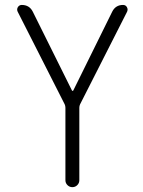

<svg xmlns="http://www.w3.org/2000/svg" viewBox="-20 -565 580 781"><path d="M51.8 -517.6Q49.8 -521.5 49.8 -526.4Q49.8 -531.2 52.7 -536.1Q58.6 -544.9 68.4 -544.9Q99.6 -544.9 113.3 -517.6L272.5 -197.3Q273.4 -195.3 275.4 -195.3Q277.3 -195.3 278.3 -197.3L436.5 -517.6Q450.2 -544.9 480.5 -544.9Q491.2 -544.9 496.1 -536.1Q499 -531.2 499 -526.4Q499 -522.5 497.1 -517.6L305.7 -140.6Q302.7 -133.8 302.7 -127V168Q302.7 179.7 294.4 188Q286.1 196.3 274.4 196.3Q262.7 196.3 254.4 188Q246.1 179.7 246.1 168V-127Q246.1 -133.8 243.2 -140.6Z"/></svg>

Font: Gen Jyuu Gothic P Light
Style: Regular
Weight: 200
Designer: [Source Han Sans]
Ryoko NISHIZUKA  (kana & ideographs); Paul D. Hunt (Latin, Greek & Cyrillic); Wenlong ZHANG  (bopomofo
Version: Version 1.002.20150607